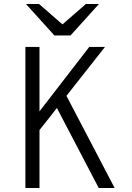

<svg xmlns="http://www.w3.org/2000/svg" viewBox="-20 -933 656 953"><path d="M138 -239V-331L423 -700H501ZM106 0V-700H176V0ZM470 0 252 -417 300 -476 549 0ZM250 -757 109 -913H174L290 -812L406 -913H471L330 -757Z"/></svg>

Font: Overpass Mono Light Light
Style: Regular
Weight: 300
Monospace: yes
Version: Version 4.000